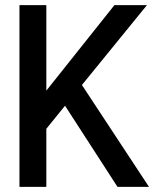

<svg xmlns="http://www.w3.org/2000/svg" viewBox="-20 -730 640 750"><path d="M56 0V-710H161V-376L427 -710H554L300 -398L562 0H439L234 -317L161 -227V0Z"/></svg>

Font: Geist Mono Medium
Style: Regular
Weight: 500
Monospace: yes
Designer: Basement.studio, Andrés Briganti, Mateo Zaragoza
Foundry: Basement.studio, Vercel, Andrés Briganti, Guido Ferreyra, Mateo Zaragoza
Version: Version 1.500; ttfautohint (v1.8.4.7-5d5b)